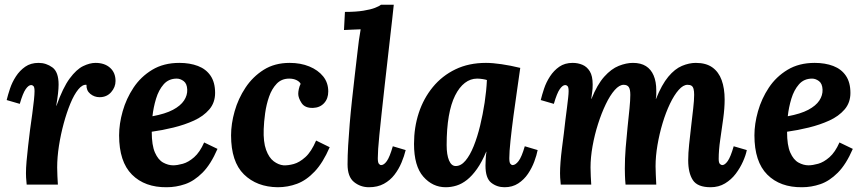

<svg xmlns="http://www.w3.org/2000/svg" viewBox="-20 -775 3630 806"><path d="M92 0Q90 -21 89.5 -29.5Q89 -38 89 -48Q89 -69 91.5 -98.5Q94 -128 98 -162Q102 -196 106 -229Q111 -265 115.5 -297.5Q120 -330 122.5 -355Q125 -380 125 -392Q125 -409 120.5 -413.5Q116 -418 111 -418Q100 -418 88 -401Q76 -384 63 -339L8 -355Q13 -376 22 -403Q31 -430 47 -454.5Q63 -479 86 -495Q109 -511 142 -511Q174 -511 200 -492Q226 -473 226 -420Q226 -404 223.5 -382Q221 -360 216 -331H217Q244 -407 272.5 -445.5Q301 -484 329 -497.5Q357 -511 381 -511Q419 -511 442 -490.5Q465 -470 465 -435Q465 -409 446.5 -388Q428 -367 398 -367Q376 -367 359 -381Q342 -395 343 -419Q326 -421 308.5 -399.5Q291 -378 275.5 -340.5Q260 -303 247.5 -257Q235 -211 227.5 -163Q220 -115 220 -72Q220 -59 221 -35.5Q222 -12 223 0Z M733 -511Q777 -511 811 -498Q845 -485 864 -457Q883 -429 883 -385Q883 -344 858.5 -315.5Q834 -287 794.5 -269Q755 -251 708 -239.5Q661 -228 617 -222Q617 -165 630.5 -134.5Q644 -104 665 -92.5Q686 -81 707 -81Q724 -81 747.5 -87.5Q771 -94 795 -115Q819 -136 837 -177L893 -150Q865 -85 830 -50Q795 -15 757 -2Q719 11 680 11Q588 12 534 -42Q480 -96 480 -207Q480 -255 495 -308Q510 -361 540.5 -407Q571 -453 619 -482Q667 -511 733 -511ZM722 -445Q688 -445 667 -421Q646 -397 635 -360.5Q624 -324 620 -287Q674 -297 706 -314Q738 -331 752.5 -353Q767 -375 766 -399Q765 -424 751 -434.5Q737 -445 722 -445Z M1196 -511Q1242 -511 1278.5 -496Q1315 -481 1336.5 -454.5Q1358 -428 1358 -391Q1358 -361 1340.5 -342Q1323 -323 1294 -322Q1260 -321 1246 -342.5Q1232 -364 1232 -381Q1232 -390 1234.5 -401.5Q1237 -413 1242 -423Q1238 -432 1225 -438.5Q1212 -445 1194 -445Q1162 -445 1141.5 -423.5Q1121 -402 1109.5 -369Q1098 -336 1093 -299.5Q1088 -263 1087 -233Q1085 -179 1097 -146Q1109 -113 1129 -98Q1149 -83 1170 -81Q1189 -80 1213 -86.5Q1237 -93 1262 -115.5Q1287 -138 1307 -185L1364 -157Q1336 -92 1301 -55Q1266 -18 1227 -3.5Q1188 11 1146 11Q1058 10 1004 -43Q950 -96 950 -207Q950 -255 965 -308Q980 -361 1010.5 -407Q1041 -453 1087 -482Q1133 -511 1196 -511Z M1633 -755Q1630 -724 1626.5 -694.5Q1623 -665 1620 -638Q1617 -611 1614 -585Q1603 -489 1595 -417.5Q1587 -346 1581.5 -294.5Q1576 -243 1572.5 -208Q1569 -173 1567.5 -150Q1566 -127 1566 -111Q1566 -93 1570.5 -87.5Q1575 -82 1580 -82Q1592 -82 1604 -99Q1616 -116 1629 -161L1683 -145Q1677 -120 1665.5 -92.5Q1654 -65 1636 -41.5Q1618 -18 1591.5 -3.5Q1565 11 1529 11Q1493 11 1466 -11Q1439 -33 1439 -85Q1439 -121 1441.5 -164Q1444 -207 1448 -255Q1452 -303 1457.5 -353.5Q1463 -404 1469 -456Q1475 -508 1481 -559Q1483 -579 1486.5 -604.5Q1490 -630 1494 -652Q1478 -651 1456.5 -650.5Q1435 -650 1424 -649L1428 -725Q1474 -725 1505 -730Q1536 -735 1554 -742Q1572 -749 1579 -755Z M2020 -511Q2048 -511 2085.5 -505.5Q2123 -500 2164 -490Q2159 -453 2151 -399Q2143 -345 2135.5 -288.5Q2128 -232 2123 -184.5Q2118 -137 2118 -111Q2118 -93 2122.5 -87.5Q2127 -82 2132 -82Q2144 -82 2157 -99Q2170 -116 2183 -161L2237 -145Q2233 -124 2223 -97Q2213 -70 2196.5 -45.5Q2180 -21 2155.5 -5Q2131 11 2098 11Q2066 11 2042 -8Q2018 -27 2018 -80Q2018 -93 2019 -109Q2020 -125 2022 -138H2021Q2003 -95 1982.5 -66Q1962 -37 1940.5 -20Q1919 -3 1896.5 4Q1874 11 1851 11Q1796 11 1757 -33.5Q1718 -78 1718 -171Q1718 -240 1738 -301Q1758 -362 1797 -409.5Q1836 -457 1892 -484Q1948 -511 2020 -511ZM1983 -445Q1955 -445 1931.5 -427Q1908 -409 1890.5 -374Q1873 -339 1864 -287Q1855 -235 1855 -166Q1855 -125 1865 -101.5Q1875 -78 1893 -78Q1915 -78 1934 -100.5Q1953 -123 1968.5 -161.5Q1984 -200 1995.5 -247.5Q2007 -295 2014.5 -344.5Q2022 -394 2024 -439Q2019 -441 2006.5 -443Q1994 -445 1983 -445Z M2963 11Q2908 11 2888.5 -19Q2869 -49 2869 -102Q2869 -132 2873 -169.5Q2877 -207 2881.5 -246Q2886 -285 2890 -319.5Q2894 -354 2894 -377Q2894 -392 2891.5 -401.5Q2889 -411 2883 -415Q2877 -419 2866 -419Q2848 -419 2829 -397.5Q2810 -376 2792.5 -339.5Q2775 -303 2761.5 -258Q2748 -213 2740 -166Q2732 -119 2732 -77Q2732 -64 2733 -41.5Q2734 -19 2735 0H2606Q2604 -21 2603.5 -39.5Q2603 -58 2603 -67Q2603 -110 2606.5 -154.5Q2610 -199 2614.5 -241.5Q2619 -284 2622.5 -319Q2626 -354 2626 -377Q2626 -400 2619.5 -409.5Q2613 -419 2598 -419Q2580 -419 2560.5 -397Q2541 -375 2523 -337.5Q2505 -300 2490.5 -254.5Q2476 -209 2467.5 -161.5Q2459 -114 2459 -72Q2459 -59 2460 -35.5Q2461 -12 2462 0H2334Q2332 -21 2331.5 -29.5Q2331 -38 2331 -48Q2331 -68 2333 -94.5Q2335 -121 2339 -152.5Q2343 -184 2347 -215Q2350 -244 2353.5 -271Q2357 -298 2360 -322Q2363 -346 2365 -364Q2367 -382 2367 -392Q2367 -409 2362.5 -413.5Q2358 -418 2353 -418Q2342 -418 2330 -401Q2318 -384 2305 -339L2250 -355Q2255 -376 2264 -403Q2273 -430 2289 -454.5Q2305 -479 2328 -495Q2351 -511 2384 -511Q2406 -511 2425 -503Q2444 -495 2456 -475.5Q2468 -456 2468 -420Q2468 -401 2466 -389Q2464 -377 2462 -360H2463Q2487 -420 2516.5 -453Q2546 -486 2577.5 -498.5Q2609 -511 2637 -511Q2670 -511 2691.5 -497.5Q2713 -484 2724 -458Q2735 -432 2735 -396Q2735 -388 2735 -379Q2735 -370 2733 -360H2734Q2758 -420 2785.5 -453Q2813 -486 2843 -498.5Q2873 -511 2901 -511Q2944 -511 2970.5 -492Q2997 -473 3009.5 -438.5Q3022 -404 3022 -357Q3022 -321 3016 -277Q3010 -233 3003.5 -189Q2997 -145 2997 -108Q2997 -92 3002 -87Q3007 -82 3012 -82Q3023 -82 3035 -99Q3047 -116 3060 -161L3115 -145Q3111 -124 3099 -97Q3087 -70 3068.5 -45.5Q3050 -21 3023.5 -5Q2997 11 2963 11Z M3400 -511Q3444 -511 3478 -498Q3512 -485 3531 -457Q3550 -429 3550 -385Q3550 -344 3525.5 -315.5Q3501 -287 3461.5 -269Q3422 -251 3375 -239.5Q3328 -228 3284 -222Q3284 -165 3297.5 -134.5Q3311 -104 3332 -92.5Q3353 -81 3374 -81Q3391 -81 3414.5 -87.5Q3438 -94 3462 -115Q3486 -136 3504 -177L3560 -150Q3532 -85 3497 -50Q3462 -15 3424 -2Q3386 11 3347 11Q3255 12 3201 -42Q3147 -96 3147 -207Q3147 -255 3162 -308Q3177 -361 3207.5 -407Q3238 -453 3286 -482Q3334 -511 3400 -511ZM3389 -445Q3355 -445 3334 -421Q3313 -397 3302 -360.5Q3291 -324 3287 -287Q3341 -297 3373 -314Q3405 -331 3419.5 -353Q3434 -375 3433 -399Q3432 -424 3418 -434.5Q3404 -445 3389 -445Z"/></svg>

Font: Lora
Style: Italic
Weight: 400
Italic angle: -3°
Designer: Olga Karpushina, Alexei Vanyashin (Cyrillic)
Foundry: Cyreal
Version: Version 3.008